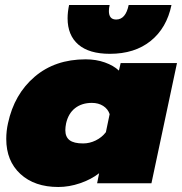

<svg xmlns="http://www.w3.org/2000/svg" viewBox="-20 -732 727 767"><path d="M250 -659Q250 -684 256 -712H418Q415 -699 415 -688Q415 -654 444 -654Q482 -654 494 -712H665Q646 -620 582 -568.5Q518 -517 419 -517Q336 -517 293 -554Q250 -591 250 -659ZM5 -177Q5 -209 12 -240Q37 -356 118.5 -425.5Q200 -495 322 -495Q364 -495 399 -482.5Q434 -470 455 -450L462 -480H687L585 0H368L376 -40Q344 -15 300 0Q256 15 213 15Q118 15 61.5 -37Q5 -89 5 -177ZM403 -204 418 -276Q411 -297 392 -309Q373 -321 347 -321Q307 -321 280 -300Q253 -279 244 -239Q241 -224 241 -212Q241 -185 258 -172Q275 -159 312 -159Q338 -159 362.5 -171Q387 -183 403 -204Z"/></svg>

Font: Prompt Black
Style: Italic
Weight: 900
Italic angle: -12°
Designer: Katatrad Team
Foundry: CadsonDemak
Version: Version 1.001